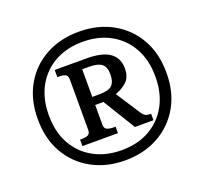

<svg xmlns="http://www.w3.org/2000/svg" viewBox="-126 -873 1097 1031"><g transform="rotate(-20 422.5 -357.5)"><path d="M422 10Q316 10 233 -35.5Q150 -81 102.5 -163.5Q55 -246 55 -358Q55 -469 102 -551.5Q149 -634 232 -679.5Q315 -725 422 -725Q529 -725 612 -679.5Q695 -634 742.5 -551.5Q790 -469 790 -357Q790 -246 742.5 -163.5Q695 -81 612 -35.5Q529 10 422 10ZM423 -48Q515 -48 583 -86.5Q651 -125 689 -194.5Q727 -264 727 -358Q727 -453 688.5 -522Q650 -591 581.5 -629Q513 -667 423 -667Q333 -667 264.5 -629.5Q196 -592 157 -522.5Q118 -453 118 -357Q118 -260 157.5 -191Q197 -122 265.5 -85Q334 -48 423 -48ZM231 -141V-178H244Q262 -178 276 -184Q290 -190 290 -213V-500Q290 -523 276 -529Q262 -535 244 -535H231V-576H414Q588 -576 588 -455Q588 -405 559.5 -379.5Q531 -354 495 -342L584 -205Q595 -189 604.5 -183.5Q614 -178 637 -178V-141H531L418 -325H371V-213Q371 -190 386 -184Q401 -178 420 -178H434V-141ZM413 -371Q465 -371 484.5 -390.5Q504 -410 504 -452Q504 -494 482.5 -511.5Q461 -529 410 -529H371V-371Z"/></g></svg>

Font: Noto Serif Gurmukhi
Style: Bold
Weight: 700
Designer: Vaibhav Singh and the Monotype Design Team
Foundry: Monotype Imaging Inc.
Version: Version 2.004; ttfautohint (v1.8.4.7-5d5b)